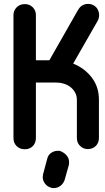

<svg xmlns="http://www.w3.org/2000/svg" viewBox="-20 -755 539 984"><path d="M222 59Q226 40 241.5 29Q257 18 276 18H286Q308 26 321 41Q334 56 334 75V80Q334 82 333.5 85Q333 88 333 90L311 168Q304 187 289 198Q274 209 254 209Q247 209 242 207Q223 202 211 186.5Q199 171 199 152Q199 147 200 144Q200 142 200.5 140Q201 138 201 137ZM164 -48Q164 -22 148 -6Q132 10 107 10Q82 10 65.5 -6Q49 -22 49 -48V-678Q49 -701 65.5 -717.5Q82 -734 107 -734Q132 -734 148 -717.5Q164 -701 164 -678V-446H233L307 -576L381 -706V-705Q389 -720 402.5 -727.5Q416 -735 430 -735Q448 -735 459 -728Q473 -721 480.5 -707Q488 -693 488 -678Q488 -662 481 -649L355 -429Q413 -406 450 -358Q487 -310 487 -244V-48Q487 -23 471 -7Q455 9 430 9Q407 9 390.5 -7Q374 -23 374 -48V-243Q374 -264 365 -280.5Q356 -297 341.5 -308.5Q327 -320 308 -326Q289 -332 269 -332H164Z"/></svg>

Font: VDS
Style: Bold
Weight: 700
Designer: artmaker
Foundry: artmaker
Version: Version 1.000 2009 initial release